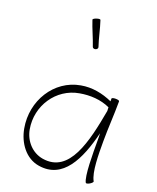

<svg xmlns="http://www.w3.org/2000/svg" viewBox="-176 -1073 971 1190"><g transform="rotate(20 310.0 -478.0)"><path d="M230 -952C247 -899 272 -848 290 -794C293 -787 302 -784 311 -787C320 -790 326 -798 323 -806C305 -859 295 -914 277 -968C276 -972 264 -972 251 -967C238 -963 228 -956 230 -952ZM580 -13C551 -63 551 -180 551 -267C551 -356 558 -444 558 -533C558 -538 547 -541 533 -541C520 -541 508 -538 508 -533C508 -527 508 -521 508 -515C444 -544 372 -558 302 -545C135 -516 32 -347 63 -175C79 -84 138 -2 227 12C393 39 469 -120 515 -307C516 -294 516 -280 516 -267C516 -171 516 -24 537 12C539 16 550 14 562 7C574 0 582 -9 580 -13ZM235 -37C163 -49 110 -108 97 -181C71 -328 165 -471 311 -496C378 -508 448 -504 509 -476C509 -468 510 -460 510 -452C471 -237 420 -7 235 -37Z"/></g></svg>

Font: Nupuram Thin
Style: Regular
Weight: 100
Designer: Santhosh Thottingal (santhosh.thottingal@gmail.com)
Foundry: SMC
Version: Version 1.000